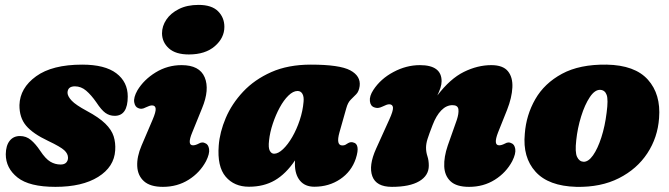

<svg xmlns="http://www.w3.org/2000/svg" viewBox="-20 -732 2664 765"><path d="M221.5 -76.5Q236.5 -76.5 243.8 -84.2Q251 -92 251 -103.5Q251 -119.5 236.2 -133.2Q221.5 -147 172 -170.5Q110.5 -199.5 83.8 -231.5Q57 -263.5 57.5 -313.5Q59.5 -381.5 123.8 -428Q188 -474.5 307.5 -474.5Q398 -474.5 443.5 -440Q489 -405.5 489 -347.5Q489 -270.5 437 -270.5Q416.5 -270.5 400.2 -282Q384 -293.5 364 -324Q343.5 -353.5 323.2 -370.8Q303 -388 278.5 -388Q249 -388 249 -361.5Q250 -347.5 265.8 -330.8Q281.5 -314 326 -290Q374.5 -264 399.5 -239.5Q424.5 -215 432.8 -189Q441 -163 439 -133Q435 -67 371.2 -27.2Q307.5 12.5 201 12.5Q96.5 12.5 49.8 -24.8Q3 -62 3 -117.5Q3.5 -152 18.5 -171Q33.5 -190 59.5 -190Q84.5 -190 103.2 -174.2Q122 -158.5 140 -131.5Q161.5 -99 180.5 -87.8Q199.5 -76.5 221.5 -76.5Z M732.5 -515Q680 -515 653 -539.2Q626 -563.5 625.5 -599Q625.5 -628 642.8 -653.8Q660 -679.5 692.8 -696Q725.5 -712.5 771 -712.5Q823.5 -712.5 848.8 -687.2Q874 -662 874 -625Q874 -581 836 -548Q798 -515 732.5 -515ZM746 -204.5Q724.5 -153 749 -153Q759 -153 772 -160Q786 -168 797.5 -161.5Q810 -157 813 -138.5Q816 -120 801 -90Q776.5 -44 731.5 -15.8Q686.5 12.5 629 12.5Q578.5 12.5 553.5 -10Q528.5 -32.5 526.8 -70Q525 -107.5 544 -152L588 -255Q601.5 -286.5 600.2 -299.2Q599 -312 585.5 -312Q577 -312 560.5 -304Q544 -295 531.5 -301Q518 -305.5 514.8 -324.5Q511.5 -343.5 527.5 -372Q553 -414.5 600.2 -443.5Q647.5 -472.5 703.5 -472.5Q775 -472.5 795.5 -424Q816 -375.5 785 -300.5Z M1332.5 -204.5Q1318 -152.5 1344 -152.5Q1351.5 -152.5 1356 -155Q1360.5 -157.5 1367.5 -162Q1378.5 -168 1388.5 -164Q1401 -161.5 1404.2 -146Q1407.5 -130.5 1397.5 -99.5Q1380 -48 1335.2 -18Q1290.5 12 1232.5 12Q1195 12 1175 -12.5Q1155 -37 1155 -79Q1155 -86 1155.5 -93Q1119 -39 1075 -13.5Q1031 12 972 12Q913 12 879 -28.2Q845 -68.5 851.5 -152Q855.5 -205.5 879.5 -262Q903.5 -318.5 948.8 -366.8Q994 -415 1061 -444.8Q1128 -474.5 1218.5 -474.5Q1333 -474.5 1375.5 -451.8Q1418 -429 1413 -389Q1410 -367.5 1399.5 -356.8Q1389 -346 1377.5 -334.8Q1366 -323.5 1360 -301.5ZM1052 -172.5Q1048.5 -143 1055 -131.2Q1061.5 -119.5 1072 -119.5Q1088.5 -119.5 1107.8 -137.8Q1127 -156 1144.5 -186.2Q1162 -216.5 1174.2 -253.2Q1186.5 -290 1189.5 -326.5Q1191.5 -346.5 1185 -358Q1178.5 -369.5 1165.5 -369.5Q1148 -369.5 1129.2 -351.2Q1110.5 -333 1094.5 -303.5Q1078.5 -274 1067 -239.5Q1055.5 -205 1052 -172.5Z M1472 -304Q1456 -309 1453.8 -329Q1451.5 -349 1467.5 -373.5Q1496.5 -418 1547.8 -445.2Q1599 -472.5 1653 -472.5Q1739.5 -472.5 1739.5 -408.5Q1739.5 -396 1734.8 -381.5Q1730 -367 1722.5 -351.5Q1773.5 -418.5 1828.2 -445.5Q1883 -472.5 1937.5 -472.5Q1984 -472.5 2003.8 -448.2Q2023.5 -424 2021.5 -383.5Q2019.5 -343 2000.5 -294.5L1964.5 -204.5Q1944.5 -153 1969 -153Q1978.5 -153 1992 -160Q2006 -168 2017.5 -161.5Q2030 -157 2033 -138.5Q2036 -120 2021 -90Q1996.5 -44 1951.5 -15.8Q1906.5 12.5 1849 12.5Q1798.5 12.5 1775 -9.8Q1751.5 -32 1750 -69.2Q1748.5 -106.5 1764 -152L1800 -254Q1808.5 -279.5 1806.5 -296.2Q1804.5 -313 1783 -313Q1758.5 -313 1738.2 -292.2Q1718 -271.5 1703.5 -233.5Q1689.5 -197.5 1683.5 -178.5Q1677.5 -159.5 1677.5 -143.5Q1677.5 -126 1683 -109.5Q1688.5 -93 1688.5 -72Q1688.5 -32.5 1650.5 -10Q1612.5 12.5 1541.5 12.5Q1479 12.5 1463.5 -29.8Q1448 -72 1478.5 -139.5L1531 -255.5Q1547 -290.5 1545.8 -303.5Q1544.5 -316.5 1530.5 -316.5Q1522 -316.5 1503 -307Q1485.5 -298.5 1472 -304Z M2397 -474.5Q2509.5 -472.5 2561.5 -414.5Q2613.5 -356.5 2606 -261.5Q2600.5 -184 2559.2 -121.2Q2518 -58.5 2446 -22Q2374 14.5 2276.5 12.5Q2165.5 9.5 2113.8 -47.8Q2062 -105 2071 -199Q2076.5 -273.5 2112.8 -336.8Q2149 -400 2219.2 -438Q2289.5 -476 2397 -474.5ZM2304.5 -87.5Q2324 -86.5 2342.8 -113Q2361.5 -139.5 2376 -184.5Q2390.5 -229.5 2397 -283Q2404 -335 2397.2 -353.8Q2390.5 -372.5 2372.5 -374Q2350.5 -375.5 2330.2 -345.2Q2310 -315 2295.5 -268.2Q2281 -221.5 2276 -173.5Q2270.5 -125.5 2279.2 -107Q2288 -88.5 2304.5 -87.5Z"/></svg>

Font: Fraunces 72pt S100 Black
Style: Italic
Weight: 900
Italic angle: -16°
Version: Version 1.000; ttfautohint (v1.8.3)